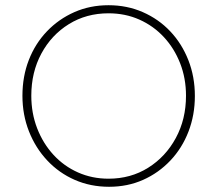

<svg xmlns="http://www.w3.org/2000/svg" viewBox="-20 -706 833 736"><path d="M398 10Q327 10 266.5 -16.5Q206 -43 161 -91Q116 -139 91 -202.5Q66 -266 66 -339Q66 -413 90.5 -476Q115 -539 160 -586Q205 -633 265 -659.5Q325 -686 396 -686Q467 -686 527.5 -659.5Q588 -633 632.5 -586Q677 -539 702 -475.5Q727 -412 727 -338Q727 -265 702.5 -201.5Q678 -138 633 -90.5Q588 -43 528.5 -16.5Q469 10 398 10ZM396 -21Q481 -21 548 -63Q615 -105 654 -177Q693 -249 693 -339Q693 -406 670.5 -463.5Q648 -521 608 -564Q568 -607 514 -631Q460 -655 396 -655Q311 -655 244 -613.5Q177 -572 138.5 -500.5Q100 -429 100 -339Q100 -272 122.5 -214Q145 -156 185 -112.5Q225 -69 279 -45Q333 -21 396 -21Z"/></svg>

Font: Outfit Thin
Style: Regular
Weight: 100
Designer: Rodrigo Fuenzalida
Foundry: fragTYPE
Version: Version 1.000